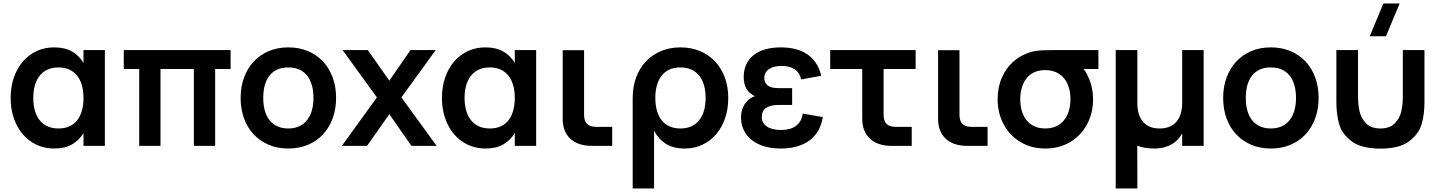

<svg xmlns="http://www.w3.org/2000/svg" viewBox="-20 -822 8108 1082"><path d="M571 -540V0H450.5V-72.5Q426 -31 385.5 -8Q345 15 284.5 15Q231.5 15 186.5 -6Q141.5 -27 109 -64.8Q76.5 -102.5 58.2 -155Q40 -207.5 40 -270Q40 -333 58.2 -385.5Q76.5 -438 109.2 -475.8Q142 -513.5 186.8 -534.2Q231.5 -555 284.5 -555Q345 -555 385.5 -532Q426 -509 450.5 -467.5V-540ZM309.5 -442Q274 -442 247.2 -429.5Q220.5 -417 202.8 -394.2Q185 -371.5 176.2 -339.8Q167.5 -308 167.5 -270Q167.5 -231 176.5 -199.2Q185.5 -167.5 203.2 -145Q221 -122.5 247.8 -110.2Q274.5 -98 309.5 -98Q346 -98 372.5 -110.5Q399 -123 416.2 -145.8Q433.5 -168.5 442 -200.2Q450.5 -232 450.5 -270Q450.5 -309.5 441.5 -341.2Q432.5 -373 414.8 -395.5Q397 -418 370.8 -430Q344.5 -442 309.5 -442Z M764.5 0V-433H677.5V-540H1279.5V-433H1192.5V0H1072.5V-433H884.5V0Z M1604.5 15Q1544 15 1494.5 -6Q1445 -27 1409.8 -64.5Q1374.5 -102 1355.2 -154.5Q1336 -207 1336 -270Q1336 -333 1355.5 -385.5Q1375 -438 1410.2 -475.8Q1445.5 -513.5 1495 -534.2Q1544.5 -555 1604.5 -555Q1665.5 -555 1715 -534.2Q1764.5 -513.5 1800 -475.8Q1835.5 -438 1854.8 -385.5Q1874 -333 1874 -270Q1874 -207 1854.5 -154.5Q1835 -102 1799.8 -64.2Q1764.5 -26.5 1714.8 -5.8Q1665 15 1604.5 15ZM1604.5 -98Q1638.5 -98 1665 -109.8Q1691.5 -121.5 1709.5 -143.8Q1727.5 -166 1737 -198Q1746.5 -230 1746.5 -270Q1746.5 -310.5 1737.2 -342.5Q1728 -374.5 1710 -396.8Q1692 -419 1665.5 -430.5Q1639 -442 1604.5 -442Q1535.5 -442 1499.5 -396.8Q1463.5 -351.5 1463.5 -270Q1463.5 -229.5 1472.8 -197.5Q1482 -165.5 1500 -143.5Q1518 -121.5 1544.2 -109.8Q1570.5 -98 1604.5 -98Z M1906.5 0 2104 -273 1910.5 -540H2052.5L2174 -367.5L2293.5 -540H2435.5L2242 -273L2440.5 0H2298.5L2174 -178.5L2048.5 0Z M3001.5 -540V0H2881V-72.5Q2856.5 -31 2816 -8Q2775.5 15 2715 15Q2662 15 2617 -6Q2572 -27 2539.5 -64.8Q2507 -102.5 2488.8 -155Q2470.5 -207.5 2470.5 -270Q2470.5 -333 2488.8 -385.5Q2507 -438 2539.8 -475.8Q2572.5 -513.5 2617.2 -534.2Q2662 -555 2715 -555Q2775.5 -555 2816 -532Q2856.5 -509 2881 -467.5V-540ZM2740 -442Q2704.5 -442 2677.8 -429.5Q2651 -417 2633.2 -394.2Q2615.5 -371.5 2606.8 -339.8Q2598 -308 2598 -270Q2598 -231 2607 -199.2Q2616 -167.5 2633.8 -145Q2651.5 -122.5 2678.2 -110.2Q2705 -98 2740 -98Q2776.5 -98 2803 -110.5Q2829.5 -123 2846.8 -145.8Q2864 -168.5 2872.5 -200.2Q2881 -232 2881 -270Q2881 -309.5 2872 -341.2Q2863 -373 2845.2 -395.5Q2827.5 -418 2801.2 -430Q2775 -442 2740 -442Z M3430 0H3316Q3237.5 0 3194.2 -40Q3151 -80 3151 -152.5V-539H3271.5V-177Q3271.5 -140.5 3288.2 -123.8Q3305 -107 3341.5 -107H3430Z M3545.5 240V-270Q3545.5 -333.5 3565 -386Q3584.5 -438.5 3620 -476Q3655.5 -513.5 3705 -534.2Q3754.5 -555 3814.5 -555Q3875.5 -555 3925.2 -534Q3975 -513 4010.2 -475.2Q4045.5 -437.5 4064.8 -385Q4084 -332.5 4084 -270Q4084 -207 4065.8 -154.5Q4047.5 -102 4014.8 -64.2Q3982 -26.5 3937.2 -5.8Q3892.5 15 3839.5 15Q3774 15 3732 -11.8Q3690 -38.5 3666 -85.5V240ZM3814.5 -98Q3850 -98 3876.8 -110.5Q3903.5 -123 3921.2 -145.8Q3939 -168.5 3947.8 -200.2Q3956.5 -232 3956.5 -270Q3956.5 -309 3947.5 -340.8Q3938.5 -372.5 3920.8 -395Q3903 -417.5 3876.5 -429.8Q3850 -442 3814.5 -442Q3778 -442 3751.5 -429.5Q3725 -417 3707.5 -394.2Q3690 -371.5 3681.5 -340Q3673 -308.5 3673 -270Q3673 -230.5 3682 -198.8Q3691 -167 3708.8 -144.5Q3726.5 -122 3753 -110Q3779.5 -98 3814.5 -98Z M4378.5 15Q4479.5 15 4541 -30Q4602.5 -75 4617 -162L4504 -182Q4500.5 -157.5 4490 -140Q4479.5 -122.5 4463.5 -111.2Q4447.5 -100 4426.8 -94.8Q4406 -89.5 4381.5 -89.5Q4330 -89.5 4301.5 -109Q4273 -128.5 4273 -162.5Q4273 -198.5 4298.3 -214.5Q4323.5 -230.5 4364 -230.5H4444V-325.5H4364Q4325 -325.5 4306 -340.5Q4287 -355.5 4287 -382Q4287 -399 4294.3 -411.8Q4301.5 -424.5 4314.3 -433.2Q4327 -442 4344.5 -446.2Q4362 -450.5 4382.5 -450.5Q4429.5 -450.5 4457.8 -432Q4486 -413.5 4495 -374.5L4608 -395Q4597.5 -439.5 4575.8 -470Q4554 -500.5 4524 -519.5Q4494 -538.5 4457.3 -546.8Q4420.5 -555 4380.5 -555Q4331 -555 4292 -543.8Q4253 -532.5 4226.3 -511Q4199.5 -489.5 4185.3 -458.5Q4171 -427.5 4171 -388Q4171 -349.5 4185.8 -323Q4200.5 -296.5 4234 -280Q4198 -268 4177 -236Q4156 -204 4156 -159.5Q4156 -121.5 4171 -89.5Q4186 -57.5 4214.8 -34.2Q4243.5 -11 4284.8 2Q4326 15 4378.5 15Z M4658.5 -540H5140V-433H4959.5V-177Q4959.5 -140.5 4976.2 -123.8Q4993 -107 5029.5 -107H5118V0H5004.5Q4965.5 0 4934.8 -10.2Q4904 -20.5 4882.8 -40.2Q4861.5 -60 4850.2 -88.2Q4839 -116.5 4839 -152.5V-433H4658.5Z M5545.5 0H5431.5Q5353 0 5309.8 -40Q5266.5 -80 5266.5 -152.5V-539H5387V-177Q5387 -140.5 5403.8 -123.8Q5420.5 -107 5457 -107H5545.5Z M5870.5 15Q5792 15 5730.8 -21.5Q5669.5 -58 5635.8 -121.8Q5602 -185.5 5602 -263Q5602 -330 5626.5 -385.8Q5651 -441.5 5696.2 -479.5Q5741.5 -517.5 5802.5 -532Q5826 -537.5 5857 -538.8Q5888 -540 5944 -540H6170V-433H6087.5Q6105 -408 6118 -377Q6140 -323.5 6140 -263Q6140 -185 6106 -121.5Q6072 -58 6010.8 -21.5Q5949.5 15 5870.5 15ZM5870.5 -98Q5916.5 -98 5948.5 -119.2Q5980.5 -140.5 5996.5 -177.8Q6012.5 -215 6012.5 -263Q6012.5 -310.5 5996.5 -347.8Q5980.5 -385 5948.2 -406Q5916 -427 5870.5 -427Q5869.5 -427 5868.5 -427Q5823.5 -427 5792 -405.5Q5760.5 -384 5745 -346.8Q5729.5 -309.5 5729.5 -263Q5729.5 -213.5 5745.8 -176.2Q5762 -139 5793.8 -118.5Q5825.5 -98 5870.5 -98Z M6763 -540V0H6642V-70.5Q6632 -52 6617.8 -36.5Q6603.5 -21 6584 -9.5Q6564.5 2 6539.8 8.5Q6515 15 6483.5 15Q6431.5 15 6389 -1L6389.5 240H6267.5V-540H6389.5V-228Q6393 -165.5 6425 -131.8Q6457 -98 6515 -98Q6576.5 -98 6609.2 -135.5Q6642 -173 6642 -243V-540Z M7141.5 15Q7081 15 7031.5 -6Q6982 -27 6946.8 -64.5Q6911.5 -102 6892.2 -154.5Q6873 -207 6873 -270Q6873 -333 6892.5 -385.5Q6912 -438 6947.2 -475.8Q6982.5 -513.5 7032 -534.2Q7081.5 -555 7141.5 -555Q7202.5 -555 7252 -534.2Q7301.5 -513.5 7337 -475.8Q7372.5 -438 7391.8 -385.5Q7411 -333 7411 -270Q7411 -207 7391.5 -154.5Q7372 -102 7336.8 -64.2Q7301.5 -26.5 7251.8 -5.8Q7202 15 7141.5 15ZM7141.5 -98Q7175.5 -98 7202 -109.8Q7228.5 -121.5 7246.5 -143.8Q7264.5 -166 7274 -198Q7283.5 -230 7283.5 -270Q7283.5 -310.5 7274.2 -342.5Q7265 -374.5 7247 -396.8Q7229 -419 7202.5 -430.5Q7176 -442 7141.5 -442Q7072.5 -442 7036.5 -396.8Q7000.5 -351.5 7000.5 -270Q7000.5 -229.5 7009.8 -197.5Q7019 -165.5 7037 -143.5Q7055 -121.5 7081.2 -109.8Q7107.5 -98 7141.5 -98Z M7790.5 -617.5H7699L7776 -802.5H7867.5ZM7511 -247V-540H7633V-280Q7633 -233 7641.5 -194.8Q7650 -156.5 7678 -127.2Q7706 -98 7759 -98Q7812.5 -98 7840.5 -127.2Q7868.5 -156.5 7877 -194.8Q7885.5 -233 7885.5 -280V-540H8007.5V-247Q8007.5 -177.5 7991.5 -122.2Q7975.5 -67 7921 -25.8Q7866.5 15.5 7759 15.5Q7652 15.5 7597.2 -25.8Q7542.5 -67 7526.8 -122.2Q7511 -177.5 7511 -247Z"/></svg>

Font: Vela Sans Bd
Style: Bold
Weight: 700
Designer: Principal design: Mikhail Sharanda - project Manrope.
Design modification: Ravid Balaliev
Foundry: Mikhail Sharanda
Version: Version 1.001